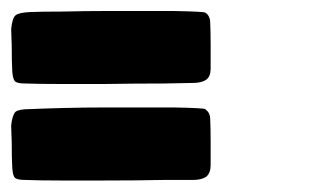

<svg xmlns="http://www.w3.org/2000/svg" viewBox="-21 -548 602 344"><path d="M325.2 -399.4Q325.2 -399.4 325.2 -399.4Q321.3 -399.4 272.5 -398.4Q223.6 -398.4 165 -397.5Q125 -397.5 87.9 -397.5Q49.8 -397.5 24.4 -398.4Q9.8 -398.4 5.9 -402.3Q2 -406.2 1 -419.9Q0 -437.5 0 -466.8Q-1 -496.1 -1 -496.1Q1 -515.6 6.8 -520.5Q12.7 -525.4 32.2 -526.4Q53.7 -527.3 91.8 -527.3Q129.9 -528.3 171.9 -528.3Q197.3 -528.3 221.7 -528.3Q256.8 -528.3 289.1 -528.3Q343.8 -527.3 346.7 -525.4Q351.6 -522.5 353.5 -517.6Q355.5 -513.7 355.5 -509.8Q356.4 -494.1 356.4 -467.8Q356.4 -441.4 356.4 -424.8Q356.4 -411.1 348.6 -405.3Q339.8 -399.4 325.2 -399.4ZM325.2 -225.6Q325.2 -225.6 325.2 -225.6Q321.3 -225.6 272.5 -225.6Q223.6 -224.6 165 -224.6Q138.7 -224.6 112.3 -224.6Q100.6 -224.6 87.9 -224.6Q49.8 -224.6 24.4 -225.6Q9.8 -225.6 5.9 -229.5Q2 -232.4 1 -247.1Q0 -263.7 0 -293Q-1 -322.3 -1 -323.2Q1 -341.8 6.8 -347.7Q12.7 -352.5 32.2 -352.5Q53.7 -353.5 91.8 -354.5Q129.9 -355.5 171.9 -355.5Q235.4 -355.5 289.1 -355.5Q343.8 -354.5 346.7 -352.5Q351.6 -348.6 353.5 -344.7Q355.5 -339.8 355.5 -336.9Q356.4 -320.3 356.4 -293.9Q356.4 -268.6 356.4 -252Q356.4 -238.3 348.6 -231.4Q339.8 -225.6 325.2 -225.6Z"/></svg>

Font: KARPATY Font
Style: Regular
Weight: 400
Designer: Inna Sieryk
Version: Version 1.1